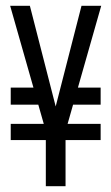

<svg xmlns="http://www.w3.org/2000/svg" viewBox="-20 -642 384 662"><path d="M142 -340V-281H17V-340ZM327 -340V-281H213V-340ZM327 -215V-159H17V-215ZM206 -190H138L15 -622H83L172 -275L261 -622H329ZM138 -229H206V0H138Z"/></svg>

Font: Teko Variable Light
Style: Regular
Weight: 300
Designer: Manushi Parikh, Jonny Pinhorn
Foundry: Indian Type Foundry
Version: Version 3.000